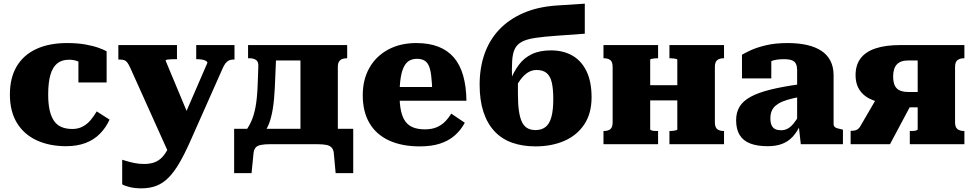

<svg xmlns="http://www.w3.org/2000/svg" viewBox="-20 -787 5315 1048"><path d="M375 -83Q407 -83 432 -96.5Q457 -110 475.5 -132.5Q494 -155 508 -179L578 -134Q558 -90 525.5 -57Q493 -24 447 -6.5Q401 11 341 11Q250 11 180.5 -21Q111 -53 72.5 -116Q34 -179 34 -271Q34 -362 71 -424.5Q108 -487 178 -519.5Q248 -552 346 -552Q404 -552 447.5 -544Q491 -536 519.5 -525.5Q548 -515 562 -507V-337H408V-491Q422 -491 429.5 -483Q437 -475 440 -464.5Q443 -454 441.5 -444Q440 -434 437 -431Q422 -445 403 -453Q384 -461 356 -461Q317 -461 292 -440.5Q267 -420 255 -378Q243 -336 243 -271Q243 -221 251 -185.5Q259 -150 275 -127Q291 -104 316 -93.5Q341 -83 375 -83Z M1023 -123 966 -28 906 61 690 -419Q682 -436 675 -445.5Q668 -455 658 -458.5Q648 -462 632 -462H626V-541H946V-464H941Q927 -464 913.5 -463.5Q900 -463 892 -461.5Q884 -460 884 -456ZM1019 -17Q988 53 959.5 102Q931 151 900.5 182Q870 213 834 227Q798 241 751 241Q716 241 687.5 234Q659 227 647 219V85Q651 86 668.5 91.5Q686 97 712 102.5Q738 108 766 108Q795 108 817.5 101Q840 94 858 78Q876 62 891.5 34.5Q907 7 921 -34L956 -84L1112 -444Q1112 -450 1104.5 -454.5Q1097 -459 1084 -461.5Q1071 -464 1056 -464H1051V-541H1260V-462H1254Q1239 -462 1229 -457Q1219 -452 1210.5 -441Q1202 -430 1194 -411Z M1620 -39V-541H1875V-469H1873Q1858 -469 1847 -464.5Q1836 -460 1830 -450Q1824 -440 1824 -421V-39ZM1423 -457V-541H1700V-457ZM1802 48Q1800 30 1790.5 19Q1781 8 1761.5 4Q1742 0 1707 0H1458Q1424 0 1404 4Q1384 8 1375 19Q1366 30 1364 48L1353 158H1258V-84H1908V158H1812ZM1386 -313 1390 -421Q1392 -449 1378.5 -459Q1365 -469 1342 -469H1334V-541H1490L1480 -308Q1477 -243 1469.5 -196Q1462 -149 1449.5 -115Q1437 -81 1416 -57H1310Q1335 -89 1350.5 -122.5Q1366 -156 1374.5 -201.5Q1383 -247 1386 -313Z M2161 -268Q2161 -217 2169 -181Q2177 -145 2193.5 -123Q2210 -101 2236.5 -91Q2263 -81 2299 -81Q2336 -81 2362.5 -92Q2389 -103 2408.5 -122.5Q2428 -142 2443 -167L2517 -117Q2495 -76 2461.5 -47Q2428 -18 2381.5 -3Q2335 12 2271 12Q2174 12 2104 -20Q2034 -52 1997 -114.5Q1960 -177 1960 -267Q1960 -353 1996.5 -417Q2033 -481 2099 -516.5Q2165 -552 2252 -552Q2322 -552 2373 -532Q2424 -512 2457.5 -473Q2491 -434 2508 -374.5Q2525 -315 2526 -237H2113V-312H2359L2340 -282Q2338 -339 2333.5 -375Q2329 -411 2319.5 -430.5Q2310 -450 2294 -458Q2278 -466 2256 -466Q2233 -466 2215.5 -456.5Q2198 -447 2186 -425Q2174 -403 2167.5 -364.5Q2161 -326 2161 -268Z M3019 -757 3172 -767V-603L3019 -592Q2947 -587 2901 -580Q2855 -573 2828.5 -559Q2802 -545 2790 -520Q2778 -495 2775.5 -454Q2773 -413 2775 -352L2807 -367Q2807 -351 2807 -335Q2807 -319 2807 -304Q2807 -289 2807 -274Q2807 -219 2812.5 -181.5Q2818 -144 2829 -121Q2840 -98 2858.5 -87.5Q2877 -77 2903 -77Q2937 -77 2958.5 -94.5Q2980 -112 2990 -149.5Q3000 -187 3000 -246Q3000 -301 2992 -336Q2984 -371 2964 -388Q2944 -405 2909 -405Q2884 -405 2862.5 -392Q2841 -379 2820 -351Q2799 -323 2774 -278L2761 -338Q2783 -394 2811.5 -432.5Q2840 -471 2883 -491.5Q2926 -512 2987 -512Q3054 -512 3103.5 -484Q3153 -456 3181 -399Q3209 -342 3209 -256Q3209 -167 3168.5 -107Q3128 -47 3059 -17.5Q2990 12 2903 12Q2832 12 2775.5 -8Q2719 -28 2679.5 -70Q2640 -112 2619 -175.5Q2598 -239 2598 -325Q2598 -416 2624.5 -492Q2651 -568 2704 -624.5Q2757 -681 2836 -715.5Q2915 -750 3019 -757Z M3324 -120V-421Q3324 -449 3311.5 -459Q3299 -469 3276 -469H3274V-541H3572V-469H3568Q3560 -469 3551 -468Q3542 -467 3535.5 -465.5Q3529 -464 3529 -461V-81Q3529 -78 3535.5 -75.5Q3542 -73 3551 -72.5Q3560 -72 3568 -72H3572V0H3274V-72H3276Q3299 -72 3311.5 -82Q3324 -92 3324 -120ZM3677 -80V-460Q3677 -464 3670.5 -465.5Q3664 -467 3655 -468Q3646 -469 3638 -469H3634V-541H3932V-469H3930Q3908 -469 3895 -459Q3882 -449 3882 -421V-120Q3882 -92 3895 -82Q3908 -72 3930 -72H3932V0H3634V-72H3638Q3646 -72 3655 -73Q3664 -74 3670.5 -76Q3677 -78 3677 -80ZM3453 -239V-322H3754V-239Z M4344 -327V-258Q4304 -250 4276 -241.5Q4248 -233 4230 -222Q4212 -211 4202.5 -199Q4193 -187 4189 -172.5Q4185 -158 4185 -142Q4185 -117 4192 -102.5Q4199 -88 4212 -82Q4225 -76 4244 -76Q4262 -76 4278.5 -84.5Q4295 -93 4311 -112Q4327 -131 4344 -162L4352 -112Q4332 -68 4307 -41Q4282 -14 4248.5 -1.5Q4215 11 4170 11Q4113 11 4074.5 -4Q4036 -19 4017 -50.5Q3998 -82 3998 -131Q3998 -174 4017 -205Q4036 -236 4077 -258.5Q4118 -281 4184 -297.5Q4250 -314 4344 -327ZM4351 0 4339 -108 4331 -105V-406Q4331 -424 4325 -437.5Q4319 -451 4303.5 -457.5Q4288 -464 4258 -464Q4216 -464 4188.5 -453Q4161 -442 4151 -428Q4141 -433 4139.5 -441Q4138 -449 4143 -457Q4148 -465 4160 -470.5Q4172 -476 4190 -476V-359H4030V-488Q4046 -498 4078.5 -513Q4111 -528 4161.5 -540Q4212 -552 4279 -552Q4338 -552 4384.5 -541.5Q4431 -531 4463.5 -509.5Q4496 -488 4513 -454.5Q4530 -421 4530 -376V-110Q4530 -101 4535 -95.5Q4540 -90 4549.5 -87Q4559 -84 4574 -81L4581 -79V0Z M4989 -457H4938Q4895 -457 4875 -435Q4855 -413 4855 -369Q4855 -325 4874.5 -305Q4894 -285 4936 -285H5008V-201H4889L4864 -218Q4797 -221 4749 -238.5Q4701 -256 4675.5 -290.5Q4650 -325 4650 -377Q4650 -432 4677.5 -468.5Q4705 -505 4759.5 -523Q4814 -541 4894 -541H5244V-469H5242Q5220 -469 5206.5 -459Q5193 -449 5193 -421V-120Q5193 -92 5206.5 -82Q5220 -72 5242 -72H5244V0H4946V-72H4950Q4958 -72 4967 -72.5Q4976 -73 4982.5 -75.5Q4989 -78 4989 -81ZM4772 -263 4952 -214 4838 0H4623V-73H4627Q4641 -73 4650.5 -76Q4660 -79 4667 -86Q4674 -93 4680 -105Z"/></svg>

Font: Roboto Serif ExtraBold
Style: Regular
Weight: 800
Designer: Greg Gazdowicz
Foundry: Commercial Type
Version: Version 1.008